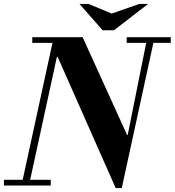

<svg xmlns="http://www.w3.org/2000/svg" viewBox="-32 -943 888 976"><path d="M556 13 261 -654H257L271 -754H388L614 -257H618L576 13ZM-12 0V-29H226V0ZM77 0 241 -754H279L115 0ZM132 -725V-754H388V-725ZM563 13 717 -754H754L587 13ZM612 -725V-754H836V-725ZM490 -789 372 -923H418L536 -874L676 -923H721L547 -789Z"/></svg>

Font: Libre Bodoni SemiBold
Style: Italic
Weight: 600
Italic angle: -13°
Version: Version 2.003